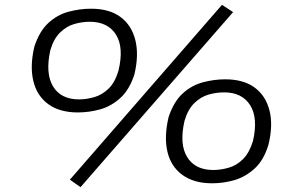

<svg xmlns="http://www.w3.org/2000/svg" viewBox="-20 -749 1218 794"><path d="M313 25 269 -6 898 -729 944 -699ZM302 -284Q227 -284 180 -318Q133 -352 118 -413.5Q103 -475 122 -556Q143 -620 180 -654Q217 -688 263.5 -700.5Q310 -713 356 -713Q432 -713 478 -679Q524 -645 539.5 -584Q555 -523 536 -442Q516 -379 478.5 -344.5Q441 -310 395 -297Q349 -284 302 -284ZM307 -338Q338 -338 370.5 -347.5Q403 -357 429.5 -383Q456 -409 470 -457Q493 -553 459.5 -606Q426 -659 351 -659Q320 -659 288 -650Q256 -641 229 -615Q202 -589 188 -541Q167 -445 199.5 -391.5Q232 -338 307 -338ZM857 9Q782 9 734.5 -25.5Q687 -60 672.5 -121Q658 -182 677 -264Q698 -328 735 -362Q772 -396 818.5 -408.5Q865 -421 911 -421Q987 -421 1033 -387Q1079 -353 1094.5 -292Q1110 -231 1090 -150Q1071 -87 1033.5 -52.5Q996 -18 950.5 -4.5Q905 9 857 9ZM862 -46Q893 -46 926 -55.5Q959 -65 985 -91Q1011 -117 1026 -165Q1048 -261 1014.5 -314Q981 -367 907 -367Q875 -367 843 -358Q811 -349 784 -323Q757 -297 743 -249Q721 -153 754 -99.5Q787 -46 862 -46Z"/></svg>

Font: Nunito Sans 7pt Expanded Light
Style: Italic
Weight: 300
Width: 7
Italic angle: -9°
Designer: Vernon Adams
Foundry: Vernon Adams
Version: Version 3.101;gftools[0.9.27]